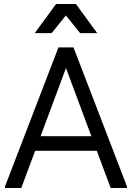

<svg xmlns="http://www.w3.org/2000/svg" viewBox="-20 -936 657 956"><path d="M531 0 278 -679 271 -700H346L612 -8V0ZM5 0V-8L271 -700H346L339 -679L86 0ZM103 -185 133 -258H494L524 -185ZM153 -771 259 -916H358L464 -771H379L308 -859L237 -771Z"/></svg>

Font: Fustat
Style: Regular
Weight: 400
Designer: Mohamed Gaber, Khaled Hosny, Laura Garcia Mut
Foundry: Kief Type Foundry, Alif Type Foundry, Hard Type Foundry
Version: Version 1.007